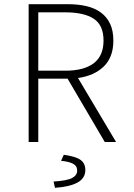

<svg xmlns="http://www.w3.org/2000/svg" viewBox="-20 -679 640 918"><path d="M117 0V-659H305Q354 -659 394 -649.5Q434 -640 462.5 -619Q491 -598 506.5 -565Q522 -532 522 -485Q522 -406 476.5 -361.5Q431 -317 353 -306L535 0H481L303 -303H163V0ZM163 -341H293Q381 -341 428 -376.5Q475 -412 475 -485Q475 -559 428 -589.5Q381 -620 293 -620H163ZM243 219 236 189Q301 185 325 172Q349 159 349 137Q349 114 328.5 103.5Q308 93 272 90L285 61Q342 69 365 85.5Q388 102 388 134Q388 173 351 193.5Q314 214 243 219Z"/></svg>

Font: Source Code Pro Light
Style: Regular
Weight: 300
Monospace: yes
Designer: Paul D. Hunt, Teo Tuominen
Foundry: Adobe Systems Incorporated
Version: Version 2.030;PS 1.000;hotconv 16.6.51;makeotf.lib2.5.65220